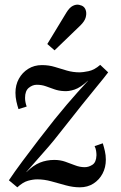

<svg xmlns="http://www.w3.org/2000/svg" viewBox="-20 -789 518 820"><path d="M54 11 18 -19Q42 -55 75.5 -100Q109 -145 145 -192Q181 -239 213 -279Q243 -316 266 -343Q289 -370 310.5 -394Q332 -418 356 -444H355Q324 -415 298.5 -406.5Q273 -398 252 -400Q231 -401 212.5 -407.5Q194 -414 176 -420.5Q158 -427 137 -427Q119 -427 103 -414Q87 -401 87 -371Q87 -353 94 -334L59 -323Q54 -338 50 -356Q46 -374 46 -393Q46 -426 60.5 -452.5Q75 -479 100.5 -495Q126 -511 159 -511Q189 -511 214.5 -503Q240 -495 266 -487.5Q292 -480 321 -480Q333 -480 358 -485Q383 -490 408 -512L442 -480Q424 -456 394.5 -420.5Q365 -385 330 -341Q295 -297 258 -250Q208 -185 168.5 -141Q129 -97 92 -54H93Q122 -83 150.5 -94.5Q179 -106 212 -106Q237 -106 258.5 -98.5Q280 -91 300.5 -83Q321 -75 342 -75Q359 -75 375 -85.5Q391 -96 392 -126Q392 -134 390.5 -144.5Q389 -155 384 -165L419 -177Q424 -161 428 -143.5Q432 -126 432 -107Q432 -74 418 -47.5Q404 -21 379 -5Q354 11 321 11Q292 11 261 2.5Q230 -6 199.5 -14.5Q169 -23 139 -23Q121 -23 99.5 -17Q78 -11 54 11ZM213 -574 182 -601 264 -736Q277 -757 291 -764Q305 -771 317.5 -768.5Q330 -766 337 -760Q345 -753 347.5 -740.5Q350 -728 345.5 -713Q341 -698 324 -681Z"/></svg>

Font: Lora Medium
Style: Italic
Weight: 500
Italic angle: -3°
Designer: Olga Karpushina, Alexei Vanyashin (Cyrillic)
Foundry: Cyreal
Version: Version 3.004